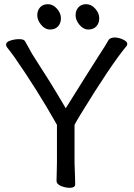

<svg xmlns="http://www.w3.org/2000/svg" viewBox="-20 -888 640 917"><path d="M435 -846.5Q454 -825 454 -801Q454 -777 440 -762Q426 -747 402 -747Q378 -747 359.5 -769.5Q341 -792 341 -815Q341 -838 354.5 -853Q368 -868 392 -868Q416 -868 435 -846.5ZM252 -846.5Q271 -825 271 -801Q271 -777 257 -762Q243 -747 219 -747Q195 -747 176.5 -769.5Q158 -792 158 -815Q158 -838 171.5 -853Q185 -868 209 -868Q233 -868 252 -846.5ZM336 -292V-111Q336 -99 337 -79Q339 -37 339 -7Q339 9 312 9Q294 9 273 1Q250 -8 250 -25Q250 -32 251 -66Q252 -100 252 -112V-292Q156 -462 47 -618Q26 -647 15 -660Q9 -668 9 -674Q9 -689 32 -695Q51 -701 72 -701Q93 -701 99 -692Q107 -679 116 -662Q125 -645 133 -631L217 -499Q256 -436 294 -371Q400 -541 457 -630Q483 -669 498 -696Q502 -703 510.5 -706Q519 -709 527 -709Q546 -709 567 -699.5Q588 -690 588 -678Q588 -674 585 -669Q510 -579 365 -342Q345 -309 336 -292Z"/></svg>

Font: Moon Stars Kai
Style: Bold
Weight: 700
Designer: GuiWonder
Version: Version 1.101